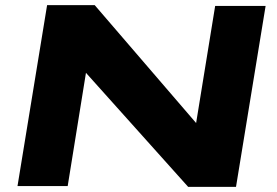

<svg xmlns="http://www.w3.org/2000/svg" viewBox="-20 -723 1076 746"><path d="M48 0 163 -703H348L742 -245L816 -700H1012L897 3H711L314 -440L243 0Z"/></svg>

Font: Georama ExtraExtended
Style: Bold Italic
Weight: 700
Width: 8
Italic angle: -9°
Designer: Jean-Baptiste Levee
Foundry: Production Type
Version: Version 1.000